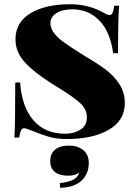

<svg xmlns="http://www.w3.org/2000/svg" viewBox="-20 -642 646 906"><path d="M463 -585Q474 -579 482.5 -575Q491 -571 497 -571Q506 -571 511 -581.5Q516 -592 519 -615H542Q537 -550 537 -391H514Q500 -493 448.5 -545.5Q397 -598 322 -598Q274 -598 246 -580Q218 -562 218 -533Q218 -507 237 -483.5Q256 -460 286 -439Q316 -418 381 -377Q441 -342 479 -313.5Q517 -285 543 -245.5Q569 -206 569 -156Q569 -74 494 -30Q419 14 294 14Q246 14 211 3.5Q176 -7 128 -26Q101 -37 93 -37Q84 -37 79 -26.5Q74 -16 71 7H48Q52 -53 52 -253H75Q83 -137 138 -74Q193 -11 287 -11Q329 -11 359.5 -30Q390 -49 390 -88Q390 -124 363 -151Q336 -178 267 -221Q163 -283 108 -336.5Q53 -390 53 -456Q53 -537 124 -579.5Q195 -622 311 -622Q395 -622 463 -585ZM399 127Q399 179 364 211Q329 243 264 244L262 222Q305 217 326.5 205.5Q348 194 354 172Q337 187 301 187Q261 187 239 169.5Q217 152 217 118Q217 83 240 64Q263 45 306 45Q347 45 373 66.5Q399 88 399 127Z"/></svg>

Font: Playfair Display SC Black
Style: Regular
Weight: 900
Designer: Claus Eggers Sørensen
Foundry: Claus Eggers Sørensen
Version: Version 1.200; ttfautohint (v1.6)